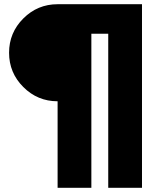

<svg xmlns="http://www.w3.org/2000/svg" viewBox="-20 -750 766 910"><path d="M253 -270Q158 -270 90.5 -337.5Q23 -405 23 -500Q23 -595 90.5 -662.5Q158 -730 253 -730H653V140H493V-590H413V140H253Z"/></svg>

Font: Mplus 1p Black
Style: Regular
Weight: 900
Version: Version 1.061